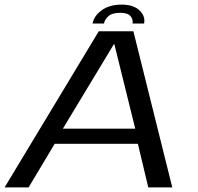

<svg xmlns="http://www.w3.org/2000/svg" viewBox="-34 -812 860 832"><path d="M-14 0 394 -676.5H544L712.5 0H608.5L563.5 -189H203L90 0ZM238.5 -254.5H552L461.5 -620.5H459.5ZM493.5 -792Q544 -792 570.2 -767.2Q596.5 -742.5 590.5 -710H540.5Q543.5 -728 531.5 -742.2Q519.5 -756.5 487 -756.5Q452 -756.5 436 -742.2Q420 -728 416.5 -710H367Q373 -742.5 406.2 -767.2Q439.5 -792 493.5 -792Z"/></svg>

Font: Anybody ExtraExpanded Regular
Style: Italic
Weight: 400
Width: 8
Italic angle: -10°
Designer: Tyler Finck
Foundry: Etcetera Type Company
Version: Version 1.010; ttfautohint (v1.8.3) -l 8 -r 50 -G 200 -x 14 